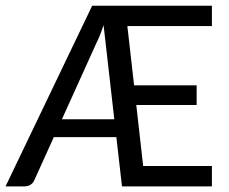

<svg xmlns="http://www.w3.org/2000/svg" viewBox="-30 -662 813 682"><path d="M0 0ZM297.4 -641.6H722.7V-569.3H422.4L446.3 -358.9H668.5V-289.1H454.1L478.5 -72.3H722.7V0H403.3L383.3 -174.8H161.1L91.3 -20.5Q86.9 -11.2 78.1 -5.6Q69.3 0 57.1 0H-10.3ZM189.9 -238.3H376L337.9 -572.8Q332 -554.7 325.9 -539.3Q319.8 -523.9 313 -510.3Z"/></svg>

Font: Carlito
Style: Regular
Weight: 400
Designer: Lukasz Dziedzic
Foundry: tyPoland Lukasz Dziedzic
Version: Version 1.104